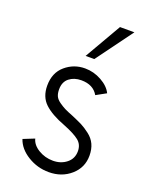

<svg xmlns="http://www.w3.org/2000/svg" viewBox="-143 -824 704 908"><g transform="rotate(20 209.0 -370.0)"><path d="M193.8 -566.2 300 -750H372.5L237.5 -566.2ZM217.5 10Q160 10 111.2 -20Q62.5 -50 47.5 -95L103.8 -117.5Q111.2 -87.5 144.4 -67.5Q177.5 -47.5 217.5 -47.5Q257.5 -47.5 285.6 -70Q313.8 -92.5 313.8 -130Q313.8 -163.8 289.4 -183.1Q265 -202.5 211.2 -223.8Q141.2 -250 106.2 -283.1Q71.2 -316.2 71.2 -372.5Q71.2 -437.5 113.8 -473.8Q156.2 -510 212.5 -510Q256.2 -510 295.6 -488.1Q335 -466.2 350 -435L300 -407.5Q275 -451.2 215 -451.2Q178.8 -451.2 154.4 -431.9Q130 -412.5 130 -375Q130 -355 136.2 -341.2Q142.5 -327.5 159.4 -315.6Q176.2 -303.8 190 -296.9Q203.8 -290 232.5 -278.8Q265 -265 283.8 -255.6Q302.5 -246.2 326.2 -228.1Q350 -210 361.2 -185.6Q372.5 -161.2 372.5 -128.8Q372.5 -68.8 327.5 -29.4Q282.5 10 217.5 10Z"/></g></svg>

Font: Now Light
Style: Regular
Weight: 300
Designer: Alfredo Marco Pradil
Foundry: Alfredo Marco Pradil
Version: Version 1.002;PS 001.002;hotconv 1.0.88;makeotf.lib2.5.64775